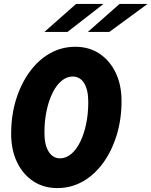

<svg xmlns="http://www.w3.org/2000/svg" viewBox="-20 -950 774 981"><path d="M273 11Q203 11 150 -24Q97 -59 67 -121.5Q37 -184 37 -266Q37 -361 62 -441.5Q87 -522 131.5 -583Q176 -644 235.5 -677.5Q295 -711 365 -711Q435 -711 488 -676Q541 -641 571 -578.5Q601 -516 601 -434Q601 -340 576 -259Q551 -178 506.5 -117Q462 -56 402.5 -22.5Q343 11 273 11ZM287 -141Q317 -141 343.5 -163Q370 -185 389.5 -224.5Q409 -264 420 -316Q431 -368 431 -429Q431 -491 410 -525Q389 -559 351 -559Q321 -559 294.5 -537Q268 -515 248.5 -475.5Q229 -436 218 -384Q207 -332 207 -271Q207 -210 228.5 -175.5Q250 -141 287 -141ZM207 -787 369 -930H509L325 -787ZM429 -787 591 -930H734L539 -787Z"/></svg>

Font: Red Hat Mono
Style: Italic
Weight: 300
Italic angle: -12°
Monospace: yes
Designer: Pentagram, MCKL
Foundry: Pentagram, MCKL
Version: Version 1.023